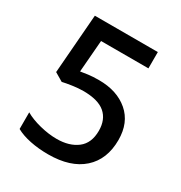

<svg xmlns="http://www.w3.org/2000/svg" viewBox="-170 -837 915 969"><g transform="rotate(30 287.5 -352.0)"><path d="M284 -443Q390 -443 455 -387Q520 -331 520 -230Q520 -117 449 -53.5Q378 10 248 10Q192 10 143 0Q94 -10 60 -29V-126Q96 -105 148 -92Q200 -79 246 -79Q320 -79 365.5 -114Q411 -149 411 -221Q411 -286 370.5 -321Q330 -356 243 -356Q214 -356 180 -351Q146 -346 125 -341L76 -370L103 -714H470V-619H194L179 -433Q195 -436 222 -439.5Q249 -443 284 -443Z"/></g></svg>

Font: Noto Sans Khmer UI Medium
Style: Regular
Weight: 500
Designer: Danh Hong and the Monotype Design Team
Foundry: Monotype Imaging Inc.
Version: Version 2.002; ttfautohint (v1.8.4.7-5d5b)